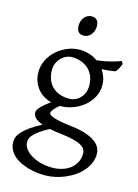

<svg xmlns="http://www.w3.org/2000/svg" viewBox="-133 -734 755 1050"><g transform="rotate(15 244.0 -209.0)"><path d="M336.9 -293Q336.9 -318.8 328.4 -341.8Q319.8 -364.7 303 -381.8Q286.1 -398.9 261 -408.9Q235.8 -418.9 203.1 -418.9Q190.9 -418.9 176 -412.8Q161.1 -406.7 147.9 -394.5Q134.8 -382.3 126 -364Q117.2 -345.7 117.2 -321.8Q117.2 -295.9 125.2 -272.7Q133.3 -249.5 149.7 -232.2Q166 -214.8 191.2 -204.8Q216.3 -194.8 251 -194.8Q265.1 -194.8 280.5 -201.2Q295.9 -207.5 308.3 -219.7Q320.8 -231.9 328.9 -250.2Q336.9 -268.6 336.9 -293ZM252.9 2Q234.4 0 218.8 -2.4Q203.1 -4.9 189.5 -7.8Q154.3 11.2 134 26.4Q113.8 41.5 103.5 53.5Q93.3 65.4 90.6 75.2Q87.9 85 87.9 92.8Q87.9 113.3 101.6 131.6Q115.2 149.9 138.2 163.6Q161.1 177.2 191.4 185.3Q221.7 193.4 254.9 193.4Q287.6 193.4 314.5 184.6Q341.3 175.8 360.4 160.2Q379.4 144.5 389.9 123.3Q400.4 102.1 400.4 76.7Q400.4 63 394 51.5Q387.7 40 371.1 30.8Q354.5 21.5 325.9 14.2Q297.4 6.8 252.9 2ZM405.3 -313Q405.3 -275.4 388.4 -244.4Q371.6 -213.4 344.2 -190.9Q316.9 -168.5 282.2 -156Q247.6 -143.6 211.9 -143.6H209.5Q186.5 -124.5 177.7 -111.6Q168.9 -98.6 168.9 -95.7Q168.9 -89.8 174.1 -84.2Q179.2 -78.6 193.1 -73.5Q207 -68.4 231.4 -63.2Q255.9 -58.1 293.9 -53.7Q347.2 -47.9 381.8 -36.1Q416.5 -24.4 437 -9Q457.5 6.3 465.6 23.9Q473.6 41.5 473.6 58.6Q473.6 85.4 463.4 109.6Q453.1 133.8 435.5 154.3Q418 174.8 394 191.4Q370.1 208 342.8 219.7Q315.4 231.4 286.1 237.8Q256.8 244.1 228 244.1Q205.1 244.1 180.7 241Q156.2 237.8 132.3 231Q108.4 224.1 87.2 213.6Q65.9 203.1 49.8 188.2Q33.7 173.3 24.2 154.5Q14.6 135.7 14.6 111.8Q14.6 99.1 19.3 85.2Q23.9 71.3 38.1 55.2Q52.2 39.1 77.6 20.5Q103 2 145 -20.5Q113.3 -31.7 101.1 -45.9Q88.9 -60.1 88.9 -74.7Q88.9 -78.6 91.3 -85.2Q93.8 -91.8 101.3 -101.1Q108.9 -110.4 122.6 -122.6Q136.2 -134.8 158.7 -150.4Q133.8 -157.2 113.5 -170.2Q93.3 -183.1 78.9 -201.7Q64.5 -220.2 56.6 -243.4Q48.8 -266.6 48.8 -293.9Q48.8 -329.6 64.9 -361.6Q81.1 -393.6 107.4 -417.2Q133.8 -440.9 167.5 -454.8Q201.2 -468.8 236.8 -468.8Q266.1 -468.8 291.7 -460.4Q317.4 -452.1 338.4 -437Q363.8 -439.5 384.3 -443.4Q404.8 -447.3 421.1 -451.7Q437.5 -456.1 450.2 -460.4Q462.9 -464.8 473.1 -468.8L482.9 -454.1Q477.1 -440.4 471.7 -429Q466.3 -417.5 455.1 -405.3Q436.5 -401.9 418.7 -399.9Q400.9 -397.9 378.4 -397Q391.1 -378.4 398.2 -357.4Q405.3 -336.4 405.3 -313ZM293 -615.7Q293 -602.1 288.6 -589.8Q284.2 -577.6 276.6 -568.6Q269 -559.6 258.8 -554.2Q248.5 -548.8 236.3 -548.8Q214.4 -548.8 204.8 -561Q195.3 -573.2 195.3 -595.7Q195.3 -609.4 199.7 -621.6Q204.1 -633.8 211.9 -642.8Q219.7 -651.9 229.7 -657Q239.7 -662.1 251.5 -662.1Q293 -662.1 293 -615.7Z"/></g></svg>

Font: Gentium
Style: Regular
Weight: 400
Designer: J. Victor Gaultney
Version: Version 1.03; 2011; OFL 1.1 release